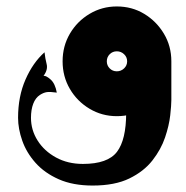

<svg xmlns="http://www.w3.org/2000/svg" viewBox="-20 -360 576 595"><path d="M267 215Q206 215 162 195.5Q118 176 90 144.5Q62 113 49 76Q36 39 36 5Q36 -61 59 -113.5Q82 -166 118 -198Q120 -179 124.5 -161.5Q129 -144 115 -125Q123 -126 137 -113.5Q151 -101 156 -73Q135 -76 125 -74.5Q115 -73 104 -66Q90 -57 83 -38.5Q76 -20 76 5Q76 43 96.5 75.5Q117 108 153.5 128Q190 148 237 148Q314 148 342.5 110.5Q371 73 371 -10V-78L511 -170V-50Q511 -34 507.5 -2.5Q504 29 491.5 66Q479 103 452.5 137Q426 171 381 193Q336 215 267 215ZM342 0Q296 0 257.5 -23Q219 -46 196.5 -84.5Q174 -123 174 -170Q174 -217 196.5 -255.5Q219 -294 257.5 -317Q296 -340 342 -340Q389 -340 427 -317Q465 -294 488 -255.5Q511 -217 511 -170Q511 -123 488 -84.5Q465 -46 427 -23Q389 0 342 0ZM342 -139Q355 -139 364.5 -148Q374 -157 374 -170Q374 -183 364.5 -192Q355 -201 342 -201Q329 -201 320 -192Q311 -183 311 -170Q311 -157 320 -148Q329 -139 342 -139Z"/></svg>

Font: Reem Kufi Fun
Style: Bold
Weight: 700
Designer: Khaled Hosny
Version: Version 1.005